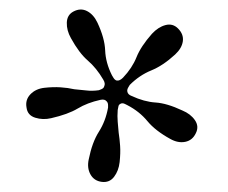

<svg xmlns="http://www.w3.org/2000/svg" viewBox="-20 -669 472 398"><path d="M295 -599Q308 -613 323 -617Q338 -621 349 -610Q361 -598 359 -583.5Q357 -569 343 -556Q318 -533 293.5 -523Q269 -513 249 -493Q249 -493 246 -488Q243 -483 244 -479Q245 -473 253 -470Q279 -458 302.5 -456.5Q326 -455 358 -440Q375 -433 384 -420Q393 -407 386 -393Q379 -378 364 -375Q349 -372 333 -381Q302 -398 285.5 -418Q269 -438 244 -451Q244 -451 239 -453.5Q234 -456 230 -454Q226 -452 225.5 -448.5Q225 -445 224 -441Q223 -428 224 -416.5Q225 -405 226 -394Q228 -381 229 -366.5Q230 -352 228 -333Q226 -315 216.5 -302.5Q207 -290 191 -292Q175 -294 167.5 -307.5Q160 -321 164 -339Q171 -374 185 -396Q199 -418 204 -446Q204 -446 204 -451Q204 -456 201 -459Q197 -464 188 -462Q161 -456 141 -444Q121 -432 86 -424Q69 -420 53 -425Q37 -430 35 -446Q32 -462 43 -473.5Q54 -485 72 -487Q90 -489 105.5 -488Q121 -487 134 -484Q147 -483 159 -481.5Q171 -480 185 -482Q185 -482 190 -484Q195 -486 196 -490Q199 -496 194 -504Q180 -528 162 -543.5Q144 -559 127 -590Q118 -606 118.5 -622Q119 -638 132 -645Q147 -653 160.5 -646Q174 -639 182 -622Q197 -590 198 -564.5Q199 -539 212 -513Q212 -513 215 -508Q218 -503 222 -502Q228 -501 235 -508Q254 -528 263 -550.5Q272 -573 295 -599Z"/></svg>

Font: Amiri
Style: Italic
Weight: 400
Italic angle: 10°
Designer: Khaled Hosny
Version: Version 0.113